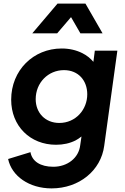

<svg xmlns="http://www.w3.org/2000/svg" viewBox="-20 -825 694 1065"><path d="M297 -640 374 -730 426 -640H549L454 -805H299L159 -640ZM266 220C419 220 540 121 558 -16L631 -544H506L498 -482C481 -502 461 -518 437 -530C403 -547 365 -556 322 -556C165 -556 42 -435 42 -272C42 -126 147 -22 291 -22C331 -22 367 -30 399 -46C410 -52 421 -59 432 -68L425 -20C417 52 353 100 276 100C204 100 158 70 149 19L25 57C45 152 142 220 266 220ZM309 -143C231 -143 178 -199 178 -275C178 -366 247 -436 335 -436C414 -436 464 -379 464 -302C464 -217 400 -143 309 -143Z"/></svg>

Font: Plus Jakarta Sans
Style: Bold Italic
Weight: 700
Italic angle: -8°
Designer: Gumpita Rahayu
Foundry: Tokotype
Version: Version 2.071;gftools[0.9.30]